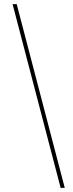

<svg xmlns="http://www.w3.org/2000/svg" viewBox="-20 -760 353 931"><path d="M274 151 41 -740H61L294 151Z"/></svg>

Font: Plexus Sans Thin
Style: Regular
Weight: 250
Version: Version 2.001;PS 002.001;hotconv 1.0.70;makeotf.lib2.5.58329